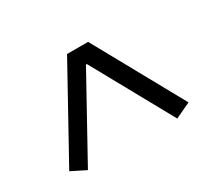

<svg xmlns="http://www.w3.org/2000/svg" viewBox="-90 -848 780 711"><g transform="rotate(-30 300.0 -492.5)"><path d="M489 -287 300 -629H296L107 -287L45 -318L255 -698H345L555 -318Z"/></g></svg>

Font: Lilex
Style: Regular
Weight: 400
Monospace: yes
Designer: Mike Abbink, Paul van der Laan, Pieter van Rosmalen, Mikhael Khrustik
Foundry: Mikhael Khrustik
Version: Version 2.510